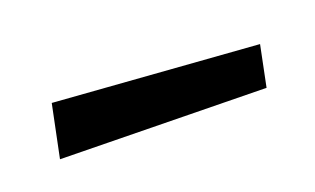

<svg xmlns="http://www.w3.org/2000/svg" viewBox="-28 -699 356 217"><g transform="rotate(-20 150.0 -590.5)"><path d="M269 -557 22 -561 35 -624 279 -606Z"/></g></svg>

Font: Marhey Light
Style: Regular
Weight: 400
Version: Version 1.000